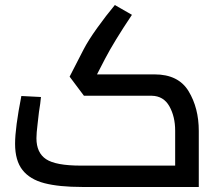

<svg xmlns="http://www.w3.org/2000/svg" viewBox="-20 -744 862 764"><path d="M771 -223V0H307Q215 0 157 -15Q99 -30 69.5 -67.5Q40 -105 40 -172Q40 -235 65 -362L143 -358Q141 -334 135 -298Q134 -286 129.5 -250Q125 -214 125 -194Q125 -136 163.5 -110.5Q202 -85 302 -85H677V-224Q677 -280 654 -321Q631 -362 584 -363H314L257 -439L312 -546Q331 -583 366.5 -632.5Q402 -682 437 -724L505 -685Q434 -579 398 -510L366 -448H595Q690 -448 730.5 -381Q771 -314 771 -223Z"/></svg>

Font: sheba-seeBold
Style: Regular
Weight: 600
Designer: Mohamed Galeb, the designers
Foundry: Kief Type Foundry
Version: Version 2.010; ttfautohint (v1.5.33-1714) -l 8 -r 50 -G 200 